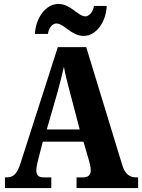

<svg xmlns="http://www.w3.org/2000/svg" viewBox="-20 -953 720 973"><path d="M404 -771C466 -771 517 -839 521 -923H456C453 -896 433 -870 413 -870C376 -870 338 -933 276 -933C213 -933 161 -864 157 -781H223C226 -808 243 -834 266 -834C304 -834 341 -771 404 -771ZM5 0H240V-54H201C173 -54 164 -68 164 -91C164 -109 172 -138 176 -154L197 -235H403L431 -139C434 -128 440 -105 440 -89C440 -63 422 -54 401 -54H368V0H680V-54H670C637 -54 614 -71 600 -115L417 -714H273L84 -126C66 -67 44 -54 13 -54H5ZM217 -297 273 -491C284 -531 294 -573 304 -615C311 -572 323 -530 334 -487L384 -297Z"/></svg>

Font: Noto Serif Khmer Condensed ExtraBold
Style: Regular
Weight: 800
Width: 3
Designer: Danh Hong and the Monotype Design Team
Foundry: Monotype Imaging Inc.
Version: Version 2.004